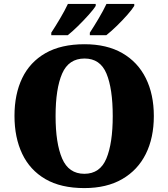

<svg xmlns="http://www.w3.org/2000/svg" viewBox="-20 -951 860 981"><path d="M411 10Q291 10 212 -36Q133 -82 93.5 -165Q54 -248 54 -359Q54 -470 93.5 -552Q133 -634 212.5 -679.5Q292 -725 412 -725Q526 -725 605 -679.5Q684 -634 725 -551.5Q766 -469 766 -358Q766 -247 725 -164.5Q684 -82 604.5 -36Q525 10 411 10ZM411 -63Q491 -63 523.5 -141Q556 -219 556 -358Q556 -498 524 -575Q492 -652 412 -652Q331 -652 297.5 -575Q264 -498 264 -358Q264 -219 297.5 -141Q331 -63 411 -63ZM439 -784Q460 -816 484 -856.5Q508 -897 524 -931H666V-921Q656 -904 630.5 -875Q605 -846 575.5 -817.5Q546 -789 523 -771H439ZM242 -784Q263 -816 287 -856.5Q311 -897 327 -931H469V-921Q459 -904 433 -875Q407 -846 378 -817.5Q349 -789 326 -771H242Z"/></svg>

Font: Noto Serif Hentaigana Black
Style: Regular
Weight: 900
Designer: Kazuhiro Yamada
Foundry: nipponia
Version: Version 1.000; ttfautohint (v1.8.4.7-5d5b)